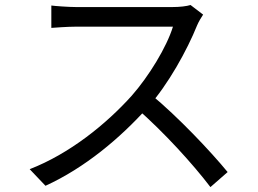

<svg xmlns="http://www.w3.org/2000/svg" viewBox="-20 -728 1040 775"><path d="M799.9 -669 749.1 -707.8C733.4 -702.9 706.6 -699.5 674.3 -699.5C636.6 -699.5 327.7 -699.5 288.4 -699.5C257.6 -699.5 200.9 -703.7 187.2 -705.7V-615.4C198.2 -616.2 252.6 -620.4 288.4 -620.4C323 -620.4 642.2 -620.4 678.1 -620.4C652.8 -537.5 579.9 -419 511.9 -341.9C408.8 -227.1 261.2 -107.7 99.8 -45.1L163.6 21.9C321.9 -50.3 464.7 -170 576.1 -294.2C659.2 -386.7 735.8 -526.8 775.4 -625.2C780.9 -638.7 794 -660.9 799.9 -669ZM589.1 -346.7 532 -290.4C640.2 -195.7 757.4 -67.6 829.4 27.2L898.8 -33.5C830.4 -116.9 698 -256.9 589.1 -346.7Z"/></svg>

Font: Source Han Sans JP VF
Style: Regular
Weight: 250
Designer: Ryoko NISHIZUKA 西塚涼子 (kana, bopomofo & ideographs); Paul D. Hunt (Latin, Greek & Cyrillic); Sandoll Communications 산돌커뮤니
Foundry: Adobe
Version: Version 2.004;hotconv 1.0.118;makeotfexe 2.5.65603